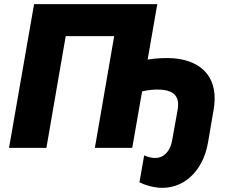

<svg xmlns="http://www.w3.org/2000/svg" viewBox="-20 -720 1122 935"><path d="M24 0H206L300 -544H536L442 0H624L672 -275C703 -282 736 -286 767 -283C830 -278 856 -247 845 -185L819 -40C809 21 773 53 728 49C714 48 695 43 682 37L659 168C690 183 722 191 752 194C870 204 968 118 993 -26L1020 -184C1046 -329 976 -422 828 -436C791 -439 745 -437 699 -430L746 -700H146Z"/></svg>

Font: Fixel Display 20240404 ExBold
Style: Italic
Weight: 800
Italic angle: -10°
Designer: AlfaBravo + MacPaw
Foundry: Kyrylo Tkachov, Marchela Mozhyna, Serhii Makarenko, Maria Weinstein, Zakhar Kryvoshyya
Version: Version 1.211;Glyphs 3.2 (3225)